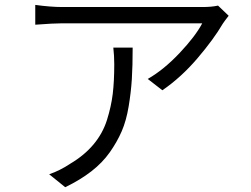

<svg xmlns="http://www.w3.org/2000/svg" viewBox="-20 -741 1040 795"><path d="M449.2 -543.9H529.3Q529.3 -467.8 525.9 -413.6Q522.5 -359.4 512.7 -300.3Q502.9 -241.2 483.9 -197.3Q464.8 -153.3 434.6 -110.4Q404.3 -67.4 358.4 -31.7Q312.5 3.9 250 34.2L183.6 -19.5Q227.5 -34.2 271.5 -63.5Q329.1 -97.7 367.2 -143.1Q405.3 -188.5 422.9 -244.1Q440.4 -299.8 446.8 -352.1Q453.1 -404.3 453.1 -474.6Q453.1 -509.8 449.2 -543.9ZM882.8 -717.8 926.8 -675.8Q907.2 -650.4 902.3 -642.6Q865.2 -579.1 797.9 -500Q730.5 -420.9 652.3 -367.2L591.8 -414.1Q658.2 -452.1 723.6 -521.5Q789.1 -590.8 817.4 -644.5H238.3Q202.1 -644.5 126 -638.7V-720.7Q189.5 -711.9 238.3 -711.9H819.3Q855.5 -711.9 882.8 -717.8Z"/></svg>

Font: GenEi Gothic M SemiLight
Style: Regular
Weight: 350
Designer: o_tamon (Modified); [Source Han Sans]
Ryoko NISHIZUKA  (kana & ideographs); Paul D. Hunt (Latin, Greek & Cyrillic); Wenl
Version: Version 1.1a;Original Version 1.004